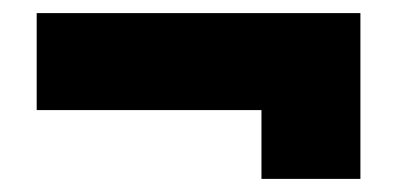

<svg xmlns="http://www.w3.org/2000/svg" viewBox="-20 -357 606 293"><path d="M379 -84V-189H36V-337H530V-84Z"/></svg>

Font: MuseoModerno Thin Black
Style: Regular
Weight: 900
Version: Version 1.002